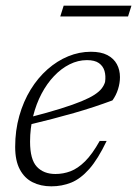

<svg xmlns="http://www.w3.org/2000/svg" viewBox="-20 -647 484 677"><path d="M286.5 -435Q255 -435 225.5 -420.2Q196 -405.5 170.8 -379Q145.5 -352.5 126.5 -316.5Q107.5 -280.5 96.8 -237.5Q86 -194.5 86 -147.5Q86 -84.5 110 -59Q134 -33.5 175.5 -33.5Q203 -33.5 228.8 -43.2Q254.5 -53 280 -78.2Q305.5 -103.5 331.5 -150H356Q325.5 -86 294.8 -51.2Q264 -16.5 231.2 -3.2Q198.5 10 161 10Q123.5 10 94.8 -4.5Q66 -19 49.8 -49.8Q33.5 -80.5 33.5 -129Q33.5 -187 48 -238.2Q62.5 -289.5 88 -331Q113.5 -372.5 147.5 -402.5Q181.5 -432.5 220.5 -448.5Q259.5 -464.5 300.5 -464.5Q336 -464.5 358.5 -452.8Q381 -441 392 -420.8Q403 -400.5 403 -375Q403 -354 396.2 -332.5Q389.5 -311 376.5 -293Q345.5 -281.5 311.5 -270.2Q277.5 -259 240.8 -248.5Q204 -238 164.8 -227.8Q125.5 -217.5 83.5 -207.5L85 -233.5Q149 -250 193.8 -264Q238.5 -278 267.5 -290Q296.5 -302 313.2 -313Q330 -324 338.5 -335Q347 -346 350.5 -358Q353.5 -379.5 348.5 -396.8Q343.5 -414 328.8 -424.5Q314 -435 286.5 -435ZM192.5 -589 204.5 -627H443.5L431.5 -589Z"/></svg>

Font: Newsreader Light
Style: Italic
Weight: 300
Italic angle: -17°
Designer: Hugues Gentile
Foundry: Production Type
Version: Version 1.003